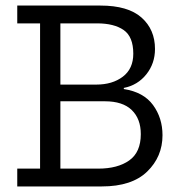

<svg xmlns="http://www.w3.org/2000/svg" viewBox="-20 -670 644 690"><path d="M564 -184Q564 -107 509 -53.5Q454 0 346 0H42V-64H124V-586H42V-650H341Q440 -650 488.5 -607Q537 -564 537 -494Q537 -442 506 -403Q475 -364 425 -354V-350Q496 -339 530 -292.5Q564 -246 564 -184ZM459 -477Q459 -538 424.5 -562Q390 -586 329 -586H197V-366H326Q384 -366 421.5 -394.5Q459 -423 459 -477ZM486 -188Q486 -243 453.5 -274.5Q421 -306 357 -306H197V-64H333Q403 -64 444.5 -93.5Q486 -123 486 -188Z"/></svg>

Font: Zilla Slab
Style: Regular
Weight: 400
Designer: Typotheque.com
Foundry: Typotheque type foundry
Version: Version 1.1; 2017; ttfautohint (v1.6)